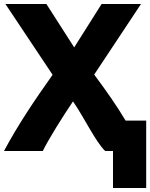

<svg xmlns="http://www.w3.org/2000/svg" viewBox="-40 -734 751 960"><path d="M525 206V21H486C439 -23 380 -148 325 -227C274 -152 201 -35 174 21H-20C51 -112 135 -236 223 -360L-13 -714H192L331 -497L468 -714H665L431 -361C493 -278 545 -203 588 -131H691V206Z"/></svg>

Font: Repo ExtraBold
Style: Bold
Weight: 700
Designer: Stefan Peev
Foundry: Context Ltd
Version: Version 1.502